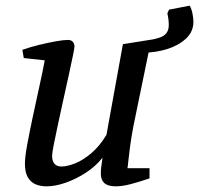

<svg xmlns="http://www.w3.org/2000/svg" viewBox="-20 -649 703 678"><path d="M144 9Q123 9 106 2Q89 -5 78.5 -22.5Q68 -40 68 -71Q68 -95 76.5 -140.5Q85 -186 96.5 -240Q108 -294 119.5 -346Q131 -398 138 -436L64 -444L59 -473Q87 -483 118 -490.5Q149 -498 176.5 -503Q204 -508 220 -508Q231 -508 237 -501.5Q243 -495 243 -485Q243 -480 237.5 -452.5Q232 -425 223 -384.5Q214 -344 204 -298.5Q194 -253 185 -211Q176 -169 170 -139Q164 -109 164 -99Q164 -80 172.5 -70.5Q181 -61 197 -61Q217 -61 245 -72Q273 -83 302.5 -108Q332 -133 356 -173L414 -493L514 -509L451 -203Q444 -166 439.5 -133Q435 -100 433 -79Q431 -58 430 -55H508V-19Q466 -5 438.5 2Q411 9 388 9Q361 9 348.5 -2.5Q336 -14 336 -36Q336 -39 336.5 -48.5Q337 -58 339 -70Q341 -82 342 -92Q316 -60 281.5 -38Q247 -16 211 -3.5Q175 9 144 9ZM475 -463 505 -507Q529 -511 544.5 -516.5Q560 -522 568 -532.5Q576 -543 576 -561Q576 -580 571 -602L577 -615L650 -629Q657 -616 660 -599.5Q663 -583 663 -572Q663 -537 636.5 -512.5Q610 -488 569.5 -475.5Q529 -463 485 -463Z"/></svg>

Font: Manuale Medium
Style: Italic
Weight: 500
Italic angle: -11°
Version: Version 1.002